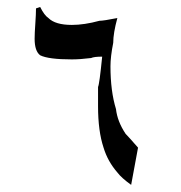

<svg xmlns="http://www.w3.org/2000/svg" viewBox="-20 -680 513 544"><path d="M371.1 -261.7 351.6 -156.2Q324.2 -175.8 312.5 -191.4Q285.2 -222.7 273.4 -261.7Q257.8 -308.6 257.8 -378.9Q257.8 -410.2 257.8 -433.6Q261.7 -441.4 269.5 -519.5Q246.1 -519.5 238.3 -515.6Q207 -511.7 183.6 -511.7Q117.2 -511.7 93.8 -523.4Q78.1 -535.2 78.1 -570.3Q78.1 -585.9 80.1 -613.3Q82 -640.6 82 -656.2L93.8 -660.2Q105.5 -636.7 117.2 -628.9Q136.7 -609.4 183.6 -609.4Q218.8 -609.4 261.7 -621.1Q273.4 -621.1 312.5 -628.9Q300.8 -585.9 300.8 -558.6Q293 -519.5 293 -492.2Q293 -421.9 308.6 -371.1Q312.5 -335.9 335.9 -300.8Q343.8 -293 371.1 -261.7Z"/></svg>

Font: 和音 by 宁静之雨，公众号njzyshare
Style: Regular
Weight: 400
Designer: Steve Matteson
Foundry: Ascender Corporation
Version: Version 6.00;June 8, 2018;FontCreator 11.0.0.2388 32-bit